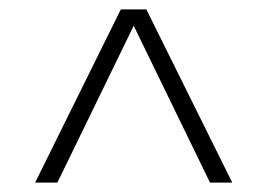

<svg xmlns="http://www.w3.org/2000/svg" viewBox="-20 -760 571 410"><path d="M55 -370 238 -740H292.5L476 -370H428.5L265.5 -705L102.5 -370Z"/></svg>

Font: Encode Sans Semi Condensed ExtraLight
Style: Regular
Weight: 200
Width: 4
Designer: Multiple Designers
Foundry: Impallari Type
Version: Version 3.000; ttfautohint (v1.8.3) -l 8 -r 50 -G 200 -x 14 